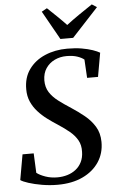

<svg xmlns="http://www.w3.org/2000/svg" viewBox="-64 -1033 659 1087"><g transform="rotate(-5 265.0 -489.5)"><path d="M219 11Q174 11 130.5 3.5Q87 -4 54.5 -14.5Q22 -25 10 -34L35.5 -178H99L104 -67Q122 -53 153.2 -42Q184.5 -31 221 -31Q251.5 -31 278.5 -39.2Q305.5 -47.5 326.2 -63.8Q347 -80 359.5 -105Q372 -130 372.5 -163Q374 -201 358.2 -229Q342.5 -257 314.2 -280.5Q286 -304 249 -328Q220 -346.5 191.5 -367.8Q163 -389 139.8 -414.8Q116.5 -440.5 102.5 -472Q88.5 -503.5 88.5 -542.5Q88 -609.5 121.8 -656.2Q155.5 -703 212.8 -727.5Q270 -752 339.5 -752Q385.5 -752 421.8 -745.8Q458 -739.5 483.8 -730.5Q509.5 -721.5 523.5 -713L499.5 -577.5H437.5L431.5 -682Q417.5 -693.5 392.8 -702Q368 -710.5 332 -710.5Q295.5 -710.5 264.5 -695.8Q233.5 -681 214.5 -653Q195.5 -625 195 -584.5Q195 -545 213.2 -516.5Q231.5 -488 262.8 -464.2Q294 -440.5 333 -415.5Q371.5 -390.5 406.5 -362Q441.5 -333.5 464 -296.8Q486.5 -260 487 -209.5Q487.5 -145 454.5 -95.2Q421.5 -45.5 361.2 -17.2Q301 11 219 11ZM306 -810 214.5 -973 245 -990Q272 -964.5 299 -938.5Q326 -912.5 351.5 -885.5Q386 -912 423.5 -937.8Q461 -963.5 500 -989.5L528 -971.5L378.5 -810Z"/></g></svg>

Font: Merriweather 72pt Medium
Style: Italic
Weight: 500
Italic angle: -7.8°
Version: Version 2.101